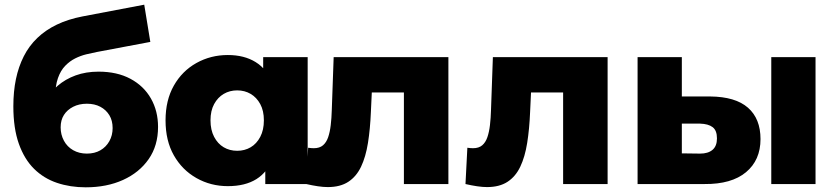

<svg xmlns="http://www.w3.org/2000/svg" viewBox="-20 -786 3568 820"><path d="M346 14Q280 14 223.5 -5Q167 -24 125.5 -65Q84 -106 60.5 -172Q37 -238 37 -332Q37 -395 48 -448Q59 -501 81.5 -545.5Q104 -590 139.5 -624Q175 -658 223 -681Q271 -704 333 -716L596 -766L622 -607L394 -564Q373 -560 348.5 -554Q324 -548 301 -536.5Q278 -525 258.5 -505Q239 -485 227.5 -452.5Q216 -420 216 -372Q216 -358 217.5 -349.5Q219 -341 220 -330.5Q221 -320 221 -299L168 -348Q192 -390 225.5 -419Q259 -448 303 -464Q347 -480 401 -480Q480 -480 537 -449.5Q594 -419 624.5 -365.5Q655 -312 655 -244Q655 -164 615 -106.5Q575 -49 505.5 -17.5Q436 14 346 14ZM351 -130Q384 -130 408.5 -144Q433 -158 447 -183Q461 -208 461 -239Q461 -271 447 -294Q433 -317 408.5 -330Q384 -343 351 -343Q318 -343 292.5 -330Q267 -317 253 -295Q239 -273 239 -242Q239 -211 253 -185Q267 -159 292.5 -144.5Q318 -130 351 -130Z M953 9Q880 9 819 -25.5Q758 -60 722.5 -122.5Q687 -185 687 -272Q687 -358 722.5 -420.5Q758 -483 819 -517Q880 -551 953 -551Q1023 -551 1071.5 -521Q1120 -491 1145.5 -429Q1171 -367 1171 -272Q1171 -175 1147 -113Q1123 -51 1075 -21Q1027 9 953 9ZM993 -142Q1025 -142 1050.5 -157Q1076 -172 1091.5 -201.5Q1107 -231 1107 -272Q1107 -313 1091.5 -341.5Q1076 -370 1050.5 -385Q1025 -400 993 -400Q961 -400 935.5 -385Q910 -370 894.5 -341.5Q879 -313 879 -272Q879 -231 894.5 -201.5Q910 -172 935.5 -157Q961 -142 993 -142ZM1113 0V-93L1114 -272L1104 -451V-542H1294V0Z M1288 0 1296 -155Q1303 -154 1309 -153.5Q1315 -153 1320 -153Q1345 -153 1359.5 -165.5Q1374 -178 1381.5 -200Q1389 -222 1392.5 -251.5Q1396 -281 1397 -316L1405 -542H1895V0H1705V-434L1747 -391H1530L1570 -436L1564 -308Q1561 -235 1551.5 -175.5Q1542 -116 1522 -74Q1502 -32 1467.5 -9.5Q1433 13 1380 13Q1361 13 1337.5 9.5Q1314 6 1288 0Z M1968 0 1976 -155Q1983 -154 1989 -153.5Q1995 -153 2000 -153Q2025 -153 2039.5 -165.5Q2054 -178 2061.5 -200Q2069 -222 2072.5 -251.5Q2076 -281 2077 -316L2085 -542H2575V0H2385V-434L2427 -391H2210L2250 -436L2244 -308Q2241 -235 2231.5 -175.5Q2222 -116 2202 -74Q2182 -32 2147.5 -9.5Q2113 13 2060 13Q2041 13 2017.5 9.5Q1994 6 1968 0Z M3274 0V-542H3463V0ZM3013 -374Q3121 -373 3174.5 -326Q3228 -279 3228 -192Q3228 -102 3166 -50.5Q3104 1 2989 0H2703V-542H2892V-374ZM2970 -130Q3004 -130 3023 -146Q3042 -162 3042 -195Q3042 -229 3023.5 -243Q3005 -257 2970 -258H2892V-131Z"/></svg>

Font: MOST Montserrat ExtraBold
Style: Regular
Weight: 800
Designer: Julieta Ulanovsky
Foundry: Julieta Ulanovsky
Version: Version 8.000;March 11, 2024;FontCreator 15.0.0.2926 64-bit